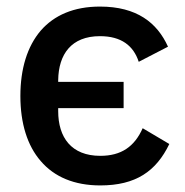

<svg xmlns="http://www.w3.org/2000/svg" viewBox="-20 -552 562 584"><path d="M285 12C206 12 145 -14 104 -62C63 -109 42 -177 42 -260C42 -343 63 -411 104 -459C145 -506 205 -532 284 -532C396 -532 458 -483 491 -410L402 -364C386 -413 349 -442 284 -442C197 -442 158 -387 157 -308V-303H356V-223H157V-214C157 -134 197 -78 285 -78C349 -78 389 -106 414 -162L495 -114C455 -31 393 12 285 12Z"/></svg>

Font: Plexus Sans Medium
Style: Regular
Weight: 500
Version: Version 2.001;PS 002.001;hotconv 1.0.70;makeotf.lib2.5.58329